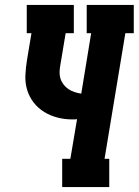

<svg xmlns="http://www.w3.org/2000/svg" viewBox="-20 -755 560 775"><path d="M231 0V-114H264L291 -274Q286 -273 281.5 -273Q277 -273 272 -273Q241 -273 212 -280.5Q183 -288 158.5 -303Q134 -318 116 -341Q98 -364 89.5 -392.5Q81 -421 82.5 -452Q84 -483 89 -513L107 -621H88V-735H278V-621H245L224 -495Q221 -480 220.5 -465.5Q220 -451 224 -438Q228 -425 236.5 -414Q245 -403 256 -395.5Q267 -388 280.5 -383.5Q294 -379 308 -377L348 -621H330V-735H520V-621H486L402 -114H421V0Z"/></svg>

Font: Iosevka Slab Heavy
Style: Italic
Weight: 900
Italic angle: -9°
Monospace: yes
Designer: Belleve Invis
Foundry: Belleve Invis
Version: Version 11.1.0; ttfautohint (v1.8.3)